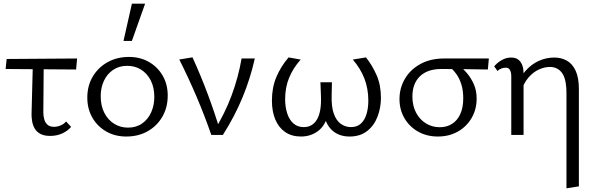

<svg xmlns="http://www.w3.org/2000/svg" viewBox="-20 -731 3224 1040"><path d="M10.5 -357.3 16 -411.5 397.6 -414.2 392.2 -354.5ZM150.8 -111.1 158.5 -408.7H217L214.7 -121.5Q214.7 -104.3 219.2 -86.4Q223.7 -68.5 236.2 -56.3Q248.7 -44.1 272.7 -44.1Q289.9 -44.1 307.6 -51.2Q325.4 -58.4 338.1 -73.1L365.2 -43.7Q347.5 -22.5 318 -8.6Q288.5 5.2 251.5 5.2Q218.9 5.2 198.5 -6Q178.1 -17.2 167.8 -35.2Q157.5 -53.2 154.2 -73.4Q150.8 -93.5 150.8 -111.1Z M664 8.5Q603.2 8.5 555.4 -18.9Q507.6 -46.2 480.3 -93.8Q452.9 -141.5 452.9 -202.1Q452.9 -266.5 482.4 -316.2Q511.8 -365.9 562.9 -394.3Q614 -422.6 678.5 -422.6Q739.3 -422.6 786.5 -395.6Q833.7 -368.5 861.1 -321.4Q888.5 -274.3 888.5 -213.1Q888.5 -149.3 859.6 -99Q830.6 -48.8 780 -20.2Q729.5 8.5 664 8.5ZM673.3 -39.7Q718.3 -39.7 750.3 -62.5Q782.3 -85.2 799.1 -123.1Q815.9 -161 815.9 -206Q815.9 -257.6 796.5 -295.4Q777.2 -333.2 744.2 -353.8Q711.2 -374.5 669.2 -374.5Q625.2 -374.5 592.7 -352.5Q560.2 -330.5 542.9 -293.4Q525.5 -256.3 525.5 -209.7Q525.5 -158.1 545.1 -119.8Q564.7 -81.5 598.3 -60.6Q631.8 -39.7 673.3 -39.7ZM648.9 -509.1 694.5 -711H766L694.3 -509.1Z M1124.6 0Q1089.3 -102.1 1045.9 -204.4Q1002.5 -306.6 951.1 -408.7L1022.6 -420.5Q1068.2 -320.5 1105.6 -220.3Q1143 -120.1 1173 -20.1H1138.8Q1197.8 -115.4 1234.5 -214Q1271.1 -312.6 1288.6 -414.2H1360.2Q1336.6 -307.4 1293.8 -203.7Q1251 -100 1187.2 0Z M1610.2 8.5Q1559.9 8.5 1524.6 -15.8Q1489.4 -40.1 1471.1 -83.9Q1452.9 -127.7 1452.9 -186.1Q1452.9 -256.8 1476.8 -313.5Q1500.6 -370.3 1543.2 -420.1L1608.6 -408.3Q1567.5 -362.1 1546 -309.6Q1524.5 -257.2 1524.5 -193.7Q1524.5 -152.1 1535.4 -117.6Q1546.4 -83.1 1569 -62.8Q1591.7 -42.5 1625.4 -42.5Q1672.6 -42.5 1697.2 -84.2Q1721.7 -125.9 1718.5 -210.3L1715.7 -285.5H1778L1776.4 -213.5Q1774.7 -151.8 1788.4 -114.4Q1802.1 -76.9 1826.7 -59.7Q1851.4 -42.5 1880.9 -42.5Q1914.3 -42.5 1935 -61.7Q1955.8 -81 1965.5 -113.6Q1975.1 -146.3 1975.1 -185.9Q1975.1 -250.4 1953.9 -305.4Q1932.6 -360.4 1890.9 -408.3L1962.4 -420.1Q1996.4 -377.5 2019.9 -323.9Q2043.4 -270.2 2043.4 -201.4Q2043.4 -147.2 2024.8 -98.9Q2006.3 -50.6 1968.5 -21.1Q1930.8 8.5 1873.7 8.5Q1815.5 8.5 1778.7 -25.5Q1741.9 -59.5 1733.9 -121H1759.2Q1745.1 -54 1704.8 -22.8Q1664.5 8.5 1610.2 8.5Z M2351.5 8.5Q2291.6 8.5 2244.4 -18.3Q2197.2 -45.1 2170.5 -91.1Q2143.9 -137.1 2143.9 -194.5Q2143.9 -253.8 2172.9 -303.6Q2201.8 -353.5 2256.3 -383.8Q2310.7 -414.2 2386.5 -414.2H2628L2622.5 -354.5Q2558.8 -355.6 2495.6 -356.5Q2432.5 -357.3 2370.7 -357.3Q2295.5 -357.3 2254.6 -317.7Q2213.8 -278.2 2213.8 -208.1Q2213.8 -159.1 2233.2 -121.6Q2252.6 -84.2 2286.5 -63Q2320.3 -41.9 2361.8 -41.9Q2399.9 -41.9 2428.6 -60Q2457.3 -78.2 2473.2 -113.1Q2489.2 -148.1 2489.2 -198.3Q2489.2 -240.6 2479.3 -272.8Q2469.5 -305 2452.1 -329.5Q2434.8 -353.9 2412 -371.7L2463.6 -378.9Q2486.5 -361.5 2509 -335.2Q2531.4 -308.9 2546.6 -274.7Q2561.8 -240.5 2561.8 -196.6Q2561.8 -138 2534.3 -91.3Q2506.7 -44.5 2459.5 -18Q2412.2 8.5 2351.5 8.5Z M3048.3 289V-225.2Q3048.3 -303.5 3024.2 -336Q3000.1 -368.4 2958.7 -368.4Q2929.6 -368.4 2898.8 -354.4Q2868 -340.5 2842.5 -310.9Q2816.9 -281.3 2802.4 -235.2L2770.8 -252.9Q2793.7 -310.2 2826.2 -346.8Q2858.7 -383.4 2898.6 -401.3Q2938.6 -419.3 2982.9 -419.3Q3021 -419.3 3051 -402.2Q3081 -385.1 3098.3 -347.4Q3115.6 -309.8 3115.6 -248.3V278.4ZM2749.4 0V-318.1Q2749.4 -327.8 2747.3 -338.4Q2745.2 -349 2738.8 -356.7Q2732.5 -364.3 2719.5 -364.3Q2707.7 -364.3 2695.9 -359.9Q2684.1 -355.6 2674.6 -346.7L2656.8 -371.6Q2674 -392.2 2698 -405.7Q2721.9 -419.3 2748.2 -419.3Q2774.5 -419.3 2789 -406.8Q2803.5 -394.4 2809.8 -375.3Q2816 -356.3 2816 -334V0Z"/></svg>

Font: Ysabeau
Style: Bold
Weight: 700
Designer: Christian Thalmann (Catharsis Fonts)
Version: Version 2.000;gftools[0.9.27.dev2+g8671c4b]